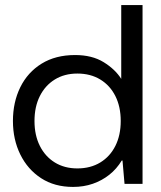

<svg xmlns="http://www.w3.org/2000/svg" viewBox="-20 -725 633 757"><path d="M268 12Q195 12 142 -22.5Q89 -57 60 -116Q31 -175 31 -248Q31 -322 60 -381Q89 -440 144 -474Q199 -508 276 -508Q343 -508 388.5 -480Q434 -452 458 -414V-705H542V0H471L463 -92H460Q440 -59 411 -36Q382 -13 346 -0.5Q310 12 268 12ZM285 -61Q337 -61 375.5 -84.5Q414 -108 435 -150Q456 -192 456 -248Q456 -304 435 -346Q414 -388 375.5 -411.5Q337 -435 285 -435Q234 -435 196 -411.5Q158 -388 137 -346Q116 -304 116 -248Q116 -192 137 -150Q158 -108 196 -84.5Q234 -61 285 -61Z"/></svg>

Font: DM Sans 9pt 36pt
Style: Regular
Weight: 400
Version: Version 4.004;gftools[0.9.30]